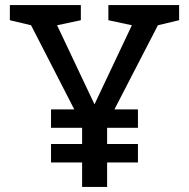

<svg xmlns="http://www.w3.org/2000/svg" viewBox="-20 -740 748 760"><path d="M182 -97H305V0H404V-97H526V-170H404V-234H526V-307H433L605 -640L689 -660V-720H409V-660L502 -640L354 -327L206 -640L300 -660V-720H19V-660L103 -640L274 -307H182V-234H305V-170H182Z"/></svg>

Font: Hermeneus One
Style: Regular
Weight: 400
Designer: Rodrigo Fuenzalida, Pablo Impallari
Foundry: Pablo Impallari, Rodrigo Fuenzalida
Version: Version 1.002